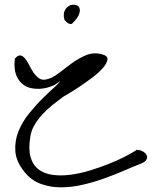

<svg xmlns="http://www.w3.org/2000/svg" viewBox="-20 -800 664 826"><path d="M85 -60.5Q48.8 -105.5 45.9 -149.9Q43 -194.3 59.6 -235.4Q76.2 -276.4 106 -313Q135.7 -349.6 164.6 -377.9Q193.4 -406.2 215.3 -425.8Q237.3 -445.3 238.3 -452.1Q227.5 -440.4 208 -431.6Q188.5 -422.9 165.5 -419.4Q142.6 -416 118.7 -419.9Q94.7 -423.8 76.7 -438.5Q58.6 -453.1 48.8 -479.5Q39.1 -505.9 43.9 -547.9Q57.6 -563.5 67.9 -561.5Q78.1 -559.6 87.4 -548.8Q96.7 -538.1 105 -521Q113.3 -503.9 123.5 -488.8Q133.8 -473.6 147 -463.9Q160.2 -454.1 177.7 -458Q204.1 -462.9 231.4 -484.4Q258.8 -505.9 288.1 -527.3Q317.4 -548.8 350.1 -562.5Q382.8 -576.2 418.9 -566.4Q444.3 -559.6 442.4 -543.9Q440.4 -528.3 423.3 -508.3Q406.2 -488.3 378.4 -467.3Q350.6 -446.3 323.7 -428.2Q296.9 -410.2 275.9 -397.9Q254.9 -385.7 252 -383.8Q229.5 -367.2 206.1 -348.6Q182.6 -330.1 162.6 -308.1Q142.6 -286.1 128.4 -262.2Q114.3 -238.3 110.4 -211.9Q101.6 -157.2 111.8 -123Q122.1 -88.9 146.5 -70.8Q170.9 -52.7 205.6 -47.9Q240.2 -43 280.3 -47.9Q320.3 -52.7 362.8 -65.4Q405.3 -78.1 443.8 -93.3Q482.4 -108.4 515.1 -125Q547.9 -141.6 568.4 -155.3Q581.1 -155.3 592.8 -149.4Q604.5 -143.6 609.9 -134.3Q615.2 -125 610.8 -114.7Q606.4 -104.5 587.9 -96.7Q557.6 -85 517.1 -67.4Q476.6 -49.8 430.7 -33.2Q384.8 -16.6 336.4 -5.4Q288.1 5.9 242.2 5.9Q196.3 5.9 155.8 -8.8Q115.2 -23.4 85 -60.5ZM256.8 -715.8Q251 -739.3 258.3 -753.9Q265.6 -768.6 277.3 -774.9Q289.1 -781.2 302.2 -779.3Q315.4 -777.3 320.8 -767.6Q326.2 -757.8 320.8 -740.7Q315.4 -723.6 291 -699.2Q287.1 -695.3 281.2 -696.8Q275.4 -698.2 270.5 -701.7Q265.6 -705.1 261.7 -709.5Q257.8 -713.9 256.8 -715.8Z"/></svg>

Font: Over the Rainbow
Style: Regular
Weight: 400
Designer: Kimberly Geswein
Foundry: Kimberly Geswein
Version: Version 1.002 2010